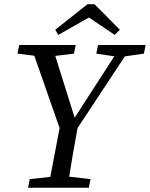

<svg xmlns="http://www.w3.org/2000/svg" viewBox="-20 -881 703 901"><path d="M62 -629.3 183.6 -614.3H203.2L327.1 -629.3L335.2 -669.7H70L62 -629.3ZM111.6 0H396.8L404.9 -40.4L275.5 -55.4H256.9L119.7 -40.4L111.6 0ZM270.4 -249.3H323.7L601 -669.7H550.6L320.9 -314L335.1 -313.8L223.4 -669.7H123.5L270.4 -249.3ZM206.4 0H296.1C312.2 -103 330.2 -207 349.2 -310.1H265.4L206.4 0ZM431.9 -629.3 532.6 -614.3H551.7L655.3 -629.3L663.4 -669.7H439.9L431.9 -629.3ZM423.5 -861.3H390.7L239.4 -741.4L253.6 -717.3L443.1 -824.7H359L518.3 -717.3L542.4 -741.4L423.5 -861.3Z"/></svg>

Font: Source Serif Variable
Style: Italic
Weight: 389
Italic angle: -12°
Designer: Frank Grießhammer
Foundry: Adobe Systems Incorporated
Version: Version 3.001;hotconv 1.0.111;makeotfexe 2.5.65597